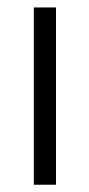

<svg xmlns="http://www.w3.org/2000/svg" viewBox="-20 -508 246 528"><path d="M73 0V-487.5H134V0Z"/></svg>

Font: Anek Telugu Medium Light
Style: Regular
Weight: 300
Version: Version 1.003